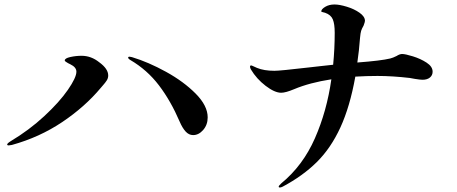

<svg xmlns="http://www.w3.org/2000/svg" viewBox="-20 -789 2040 857"><path d="M12 -144Q12 -149 28 -159Q110 -208 177.5 -270.5Q245 -333 283 -388Q321 -443 321 -469Q321 -489 294 -502Q290 -504 284 -507Q278 -510 273.5 -513.5Q269 -517 269 -519Q269 -529 294 -534.5Q319 -540 344 -540Q387 -540 423 -511Q463 -482 463 -452Q463 -440 456.5 -430Q450 -420 442 -411Q434 -402 430 -397Q359 -312 257.5 -244Q156 -176 33 -142Q23 -140 19 -140Q12 -140 12 -144ZM782 -246Q742 -339 689.5 -408Q637 -477 562 -521Q552 -527 552 -532Q552 -536 558 -536Q561 -536 569 -534Q642 -512 721 -468.5Q800 -425 853.5 -371Q907 -317 907 -265Q907 -232 887 -209Q867 -186 842 -186Q823 -186 808.5 -202Q794 -218 782 -246Z M1911 -469Q1911 -453 1899 -443Q1887 -433 1866 -433Q1855 -433 1831 -437Q1823 -439 1809 -441Q1731 -450 1665 -450Q1617 -450 1566 -447Q1542 -313 1499.5 -220.5Q1457 -128 1394.5 -66Q1332 -4 1242 44Q1234 48 1229 48Q1224 48 1224 44Q1224 40 1236 29Q1332 -50 1385.5 -171.5Q1439 -293 1459 -435Q1362 -420 1293 -391Q1255 -375 1235 -375Q1206 -375 1165.5 -406Q1125 -437 1100 -479Q1096 -486 1096 -491Q1096 -497 1101 -497Q1103 -497 1111.5 -493Q1120 -489 1127 -486Q1158 -473 1205 -473Q1230 -473 1359 -488Q1380 -490 1407.5 -493.5Q1435 -497 1467 -500Q1474 -571 1474 -643Q1474 -682 1465.5 -702.5Q1457 -723 1431 -732Q1425 -734 1419.5 -735Q1414 -736 1414 -738Q1414 -748 1431.5 -758.5Q1449 -769 1473 -769Q1495 -769 1528 -759Q1561 -749 1585 -732Q1609 -715 1609 -696Q1609 -691 1603 -675Q1595 -661 1592 -651.5Q1589 -642 1587 -620Q1583 -564 1575 -510Q1681 -518 1722 -528Q1734 -531 1750 -539Q1764 -548 1775 -548Q1789 -548 1823 -537.5Q1857 -527 1884 -509.5Q1911 -492 1911 -469Z"/></svg>

Font: Shippori Mincho
Style: Bold
Weight: 700
Designer: FONTDASU
Foundry: FONTDASU / Google Inc. / but / Adobe
Version: Version 3.110; ttfautohint (v1.8.3)